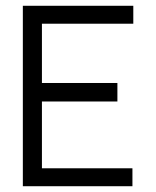

<svg xmlns="http://www.w3.org/2000/svg" viewBox="-20 -644 540 664"><path d="M59 0H438V-62H125V-293H386V-357H125V-562H441V-624H59Z"/></svg>

Font: Inconsolata
Style: Regular
Weight: 400
Monospace: yes
Designer: Raph Levien, Cyreal, Brenton Simpson
Foundry: Raph Levien, Cyreal, Google
Version: Version 3.100